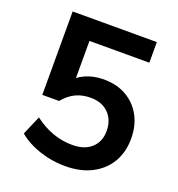

<svg xmlns="http://www.w3.org/2000/svg" viewBox="-130 -812 860 928"><g transform="rotate(20 300.0 -347.5)"><path d="M306 10Q260 10 215.5 0Q171 -10 132.5 -28Q94 -46 66 -70L108 -168Q154 -133 203 -115.5Q252 -98 304 -98Q367 -98 402.5 -130.5Q438 -163 438 -218Q438 -274 404 -308.5Q370 -343 311 -343Q268 -343 234 -326.5Q200 -310 172 -276H86V-705H519V-599H211V-375H178Q204 -410 246.5 -429Q289 -448 341 -448Q408 -448 457.5 -419.5Q507 -391 534.5 -340.5Q562 -290 562 -223Q562 -154 531 -101.5Q500 -49 442.5 -19.5Q385 10 306 10Z"/></g></svg>

Font: NunitoSans3
Style: Bold
Weight: 700
Designer: Vernon Adams
Foundry: Vernon Adams
Version: Version 3.101;gftools[0.9.27]